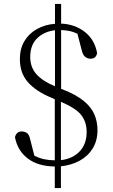

<svg xmlns="http://www.w3.org/2000/svg" viewBox="-20 -833 573 977"><path d="M290 -314.9V-18.1Q349.1 -24.9 385 -62.3Q420.9 -99.6 420.9 -161.1Q420.9 -211.9 393.8 -247.1Q366.7 -282.2 290 -314.9ZM259.8 -394V-679.2Q203.6 -672.4 168.7 -637.9Q133.8 -603.5 133.8 -543Q133.8 -491.2 165 -455.8Q196.3 -420.4 259.8 -394ZM291 -380.9 296.9 -378.9Q369.1 -350.6 407.7 -318.1Q446.3 -285.6 461.2 -248.8Q476.1 -211.9 476.1 -170.9Q476.1 -117.2 451.7 -77.6Q427.2 -38.1 385 -15.1Q342.8 7.8 290 13.2V124H258.8V14.2Q172.9 13.2 120.8 -26.9Q68.8 -66.9 56.2 -134.8Q63.5 -164.1 90.8 -164.1Q105.5 -164.1 117.2 -156Q128.9 -147.9 133.8 -123L154.8 -41Q179.2 -28.3 204.1 -22.9Q229 -17.6 258.8 -17.1V-328.1L241.2 -335.9Q163.1 -368.2 122.1 -414.8Q81.1 -461.4 81.1 -532.2Q81.1 -585.4 104.5 -624.3Q127.9 -663.1 168.5 -685.5Q209 -708 259.8 -711.9V-813H291V-712.9Q360.8 -710 411.4 -670.7Q461.9 -631.3 474.1 -563Q469.2 -534.2 439.9 -534.2Q426.3 -534.2 414.1 -543.2Q401.9 -552.2 396 -577.1L374 -661.1Q353.5 -671.4 333.5 -675.3Q313.5 -679.2 291 -680.2Z"/></svg>

Font: Source Han Serif CN ExtraLight
Style: Regular
Weight: 250
Designer: Ryoko NISHIZUKA  (kana & ideographs); Frank Grießhammer (Latin, Greek & Cyrillic); Wenlong ZHANG  (bopomofo); Sandoll Co
Foundry: Adobe Systems Incorporated
Version: Version 1.001;PS 1.001;hotconv 16.6.54;makeotf.lib2.5.65590